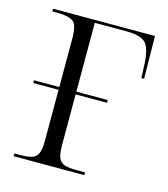

<svg xmlns="http://www.w3.org/2000/svg" viewBox="-87 -605 589 674"><g transform="rotate(15 207.5 -268.0)"><path d="M24 0V-10H42Q70 -10 86 -14.5Q102 -19 109 -34Q116 -49 116 -81V-266H24V-276H116V-454Q116 -502 99.5 -514Q83 -526 43 -526H24V-536H394L396 -381H386L384 -432Q381 -489 362.5 -507.5Q344 -526 294 -526H178V-276H292V-266H178V-81Q178 -49 185 -34Q192 -19 208 -14.5Q224 -10 252 -10H281V0Z"/></g></svg>

Font: Noto Serif Display SemiCondensed Light
Style: Regular
Weight: 300
Width: 4
Designer: Monotype Design Team
Foundry: Monotype Imaging Inc.
Version: Version 2.009